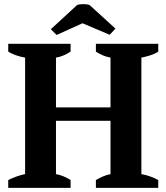

<svg xmlns="http://www.w3.org/2000/svg" viewBox="-20 -913 809 933"><path d="M20 0ZM323 0H20V-38Q37 -47 59.5 -55Q82 -63 102 -67V-633Q78 -637 56 -645Q34 -653 20 -662V-700H323V-662Q308 -652 289.5 -644Q271 -636 252 -633V-391H517V-633Q495 -637 477.5 -645Q460 -653 446 -662V-700H749V-662Q732 -651 710 -644Q688 -637 667 -633V-67Q690 -63 711.5 -55Q733 -47 749 -38V0H446V-38Q461 -47 479 -55Q497 -63 517 -67V-326H252V-67Q272 -63 289 -56Q306 -49 323 -38ZM255 -743 227 -771 354 -888Q364 -893 385 -893Q406 -893 416 -888L541 -774L513 -744L381 -800Z"/></svg>

Font: PT Serif
Style: Bold
Weight: 700
Designer: A.Korolkova, O.Umpeleva, V.Yefimov
Foundry: ParaType Ltd
Version: Version 1.000W OFL; ttfautohint (v1.6)